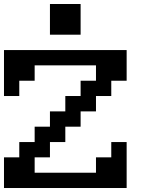

<svg xmlns="http://www.w3.org/2000/svg" viewBox="-20 -943 732 963"><path d="M0 0V-153.8H76.7V-230.5H153.8V-307.6H230.5V-384.3H307.6V-461.4H384.3V-538.1H461.4V-615.2H153.8V-538.1H76.7V-461.4H0V-691.9H615.2V-538.1H538.1V-461.4H461.4V-384.3H384.3V-307.6H307.6V-230.5H230.5V-153.8H153.8V-76.7H461.4V-153.8H538.1V-230.5H615.2V0ZM230.5 -769V-922.9H384.3V-769Z"/></svg>

Font: Good Old DOS
Style: Regular
Weight: 400
Designer: Vasily Draigo
Foundry: Vasily Draigo
Version: 1.0